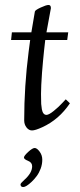

<svg xmlns="http://www.w3.org/2000/svg" viewBox="-20 -523 323 777"><path d="M63 222.9Q63 219 79.1 204.3Q110.1 176.5 110.1 149.9Q110.1 134.5 93.5 127.9Q76.9 121.3 76.9 114.5Q76.9 107.7 94.1 91.8Q111.3 75.9 120.4 75.9Q129.4 75.9 140.3 90.5Q151.1 105 151.1 123.3Q151.1 141.6 144.7 159.1Q138.2 176.5 128.5 189.6Q118.9 202.6 107.9 212.9Q85.4 233.9 74.2 233.9Q63 233.9 63 222.9ZM186 -490 168 -392.1H256.1L252 -361.1H163.1Q163.1 -360.4 161.5 -347Q159.9 -333.7 158.2 -317.6Q156.5 -301.5 154.2 -277.2Q151.9 -252.9 150.1 -229.5Q146 -172.6 146 -142.8Q146 -113 146.7 -102.3Q147.5 -91.6 149.4 -80.6Q153.8 -58.1 168 -58.1Q177.7 -58.1 197.3 -73.9Q216.8 -89.6 231.4 -105.5L246.1 -121.1L262.9 -105Q218.8 -39.1 151.4 -8.3Q122.6 4.9 109.6 4.9Q96.7 4.9 87.3 -7.2Q77.9 -19.3 77.9 -35.9Q77.9 -173.8 95.9 -314L102.1 -361.1H24.9L28.1 -392.1H106.9L121.1 -476.1Q121.8 -481.9 144.4 -492.4Q167 -502.9 176.5 -502.9Q186 -502.9 186 -490Z"/></svg>

Font: Linden Hill
Style: Italic
Weight: 400
Italic angle: -5.60001°
Version: Version 1.201